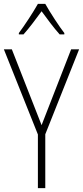

<svg xmlns="http://www.w3.org/2000/svg" viewBox="-20 -1061 427 988"><path d="M213 -1041H175C151 -998 105 -928 77 -891V-884H101C130 -916 167 -966 194 -1003C222 -965 257 -917 287 -884H311V-891C288 -920 238 -996 213 -1041ZM194 -417 41 -807H0L175 -369V-93H213V-370L387 -807H346Z"/></svg>

Font: Noto Sans Kannada UI Condensed ExtraLight
Style: Regular
Weight: 200
Width: 3
Designer: Jelle Bosma - Monotype Design Team
Foundry: Monotype Imaging Inc.
Version: Version 2.005